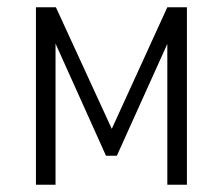

<svg xmlns="http://www.w3.org/2000/svg" viewBox="-20 -509 614 529"><path d="M79 0V-489H134L288 -154L441 -489H495V0H441V-419H455L302 -80H272L119 -420H133V0Z"/></svg>

Font: Nunito Sans 10pt Condensed Light
Style: Regular
Weight: 300
Width: 3
Designer: Vernon Adams
Foundry: Vernon Adams
Version: Version 3.101;gftools[0.9.27]